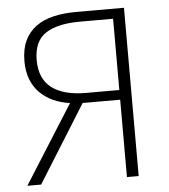

<svg xmlns="http://www.w3.org/2000/svg" viewBox="-49 -704 661 749"><g transform="rotate(-5 281.0 -329.5)"><path d="M418 0V-303H271L82 0H28L222 -307Q186 -312 156.5 -325.5Q127 -339 105 -361Q83 -383 71 -414Q59 -445 59 -485Q59 -532 74.5 -565Q90 -598 118.5 -619Q147 -640 187 -649.5Q227 -659 276 -659H464V0ZM288 -341H418V-620H288Q200 -620 153.5 -589.5Q107 -559 107 -485Q107 -412 153.5 -376.5Q200 -341 288 -341Z"/></g></svg>

Font: hySource Sans Pro Light
Style: Regular
Weight: 300
Designer: Paul D. Hunt
Foundry: Adobe Systems Incorporated
Version: Version 2.021;PS 2.000;hotconv 1.0.86;makeotf.lib2.5.63406